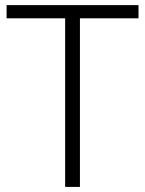

<svg xmlns="http://www.w3.org/2000/svg" viewBox="-20 -734 570 754"><path d="M523.9 -662.1H293.9V0H235.8V-662.1H5.9V-713.9H523.9Z"/></svg>

Font: Nokora Light
Style: Regular
Weight: 300
Designer: Danh Hong
Version: Version 8.000; ttfautohint (v1.8.3)